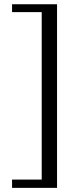

<svg xmlns="http://www.w3.org/2000/svg" viewBox="-20 -698 373 917"><path d="M37.6 199.2V159.7H179.2V-640.1H37.6V-677.7H252.4V199.2Z"/></svg>

Font: Goda
Style: Regular
Weight: 400
Version: 1.0.5